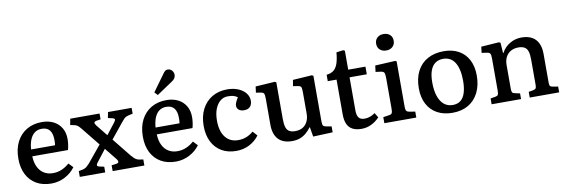

<svg xmlns="http://www.w3.org/2000/svg" viewBox="-56 -1212 4879 1657"><g transform="rotate(-10 2383.5 -383.5)"><path d="M288 14Q212 14 157 -18Q102 -50 72.5 -108.5Q43 -167 43 -246Q43 -332 75 -394Q107 -456 164 -489.5Q221 -523 297 -523Q355 -523 398.5 -501Q442 -479 466.5 -438Q491 -397 491 -341Q491 -320 488 -295.5Q485 -271 478 -246H165Q167 -191 186 -152Q205 -113 238.5 -92.5Q272 -72 317 -72Q358 -72 394 -87.5Q430 -103 461 -131L498 -92Q462 -43 406.5 -14.5Q351 14 288 14ZM165 -306H375Q377 -316 377.5 -328Q378 -340 378 -353Q378 -409 355 -437.5Q332 -466 286 -466Q250 -466 224.5 -447.5Q199 -429 184 -393.5Q169 -358 165 -306Z M538 0V-51L575 -58Q585 -61 593 -64.5Q601 -68 610.5 -76Q620 -84 634 -99L755 -246L632 -399Q612 -424 600 -434Q588 -444 569 -448L534 -455L544 -509H801V-458L762 -452Q747 -449 744 -440Q741 -431 757 -410L835 -313L909 -408Q924 -427 923 -436Q922 -445 901 -450L865 -458L875 -509H1082V-458L1045 -450Q1033 -447 1024 -443Q1015 -439 1006 -430.5Q997 -422 984 -406L872 -268L1002 -106Q1015 -91 1025.5 -81Q1036 -71 1047 -65.5Q1058 -60 1071 -58L1104 -53V0H826V-51L866 -56Q886 -59 888 -70Q890 -81 875 -99L793 -201L714 -99Q705 -88 702 -80Q699 -72 703 -67Q707 -62 720 -59L761 -50V0Z M1379 14Q1303 14 1248 -18Q1193 -50 1163.5 -108.5Q1134 -167 1134 -246Q1134 -332 1166 -394Q1198 -456 1255 -489.5Q1312 -523 1388 -523Q1446 -523 1489.5 -501Q1533 -479 1557.5 -438Q1582 -397 1582 -341Q1582 -320 1579 -295.5Q1576 -271 1569 -246H1256Q1258 -191 1277 -152Q1296 -113 1329.5 -92.5Q1363 -72 1408 -72Q1449 -72 1485 -87.5Q1521 -103 1552 -131L1589 -92Q1553 -43 1497.5 -14.5Q1442 14 1379 14ZM1256 -306H1466Q1468 -316 1468.5 -328Q1469 -340 1469 -353Q1469 -409 1446 -437.5Q1423 -466 1377 -466Q1341 -466 1315.5 -447.5Q1290 -429 1275 -393.5Q1260 -358 1256 -306ZM1324 -579 1298 -606 1403 -751Q1414 -768 1424 -774.5Q1434 -781 1445 -781Q1462 -781 1473.5 -772.5Q1485 -764 1491 -751.5Q1497 -739 1497 -726Q1497 -710 1488 -696Q1479 -682 1461 -671Z M1908 14Q1834 14 1780 -18Q1726 -50 1696.5 -108.5Q1667 -167 1667 -247Q1667 -330 1698.5 -392Q1730 -454 1787 -488.5Q1844 -523 1921 -523Q1975 -523 2017 -505.5Q2059 -488 2082.5 -458Q2106 -428 2106 -391Q2106 -370 2098 -354Q2090 -338 2074 -329Q2058 -320 2036 -320Q2006 -320 1989 -334Q1972 -348 1972 -371Q1972 -383 1978.5 -398.5Q1985 -414 2001 -440Q1983 -453 1963.5 -458Q1944 -463 1915 -463Q1878 -463 1849.5 -439.5Q1821 -416 1804.5 -373.5Q1788 -331 1788 -272Q1788 -179 1828.5 -127Q1869 -75 1941 -75Q1979 -75 2012.5 -88Q2046 -101 2074 -126L2110 -86Q2076 -40 2024 -13Q1972 14 1908 14Z M2397 14Q2318 14 2277 -30Q2236 -74 2236 -157V-384Q2236 -418 2230.5 -430Q2225 -442 2203 -445L2161 -452L2168 -505L2338 -516L2350 -509V-187Q2350 -142 2358.5 -115.5Q2367 -89 2386.5 -77.5Q2406 -66 2438 -66Q2477 -66 2504 -82Q2531 -98 2546 -128Q2561 -158 2561 -199V-384Q2561 -419 2555.5 -430.5Q2550 -442 2527 -445L2486 -452L2495 -505L2662 -516L2675 -509V-108Q2675 -82 2681.5 -72.5Q2688 -63 2707 -60L2754 -52V0L2582 7L2568 -77H2565Q2542 -46 2517 -26Q2492 -6 2463 4Q2434 14 2397 14Z M3006 14Q2959 14 2928 -2Q2897 -18 2881.5 -51.5Q2866 -85 2866 -137V-442H2789V-498Q2827 -502 2851 -520.5Q2875 -539 2888 -577Q2901 -615 2906 -674L2966 -682L2980 -675V-509H3131V-442H2980V-150Q2980 -109 2995.5 -88.5Q3011 -68 3047 -68Q3071 -68 3093.5 -76Q3116 -84 3139 -100L3164 -59Q3132 -25 3092 -5.5Q3052 14 3006 14Z M3207 0V-53L3260 -61Q3279 -64 3284.5 -74Q3290 -84 3290 -111V-380Q3290 -416 3283.5 -428Q3277 -440 3254 -443L3209 -449L3216 -504L3392 -513L3404 -507V-108Q3404 -88 3409 -76.5Q3414 -65 3435 -61L3487 -52V0ZM3333 -615Q3299 -615 3277.5 -634.5Q3256 -654 3256 -687Q3256 -719 3277 -739Q3298 -759 3333 -759Q3368 -759 3389 -739.5Q3410 -720 3410 -687Q3410 -655 3388.5 -635Q3367 -615 3333 -615Z M3803 14Q3726 14 3669.5 -17Q3613 -48 3582.5 -106Q3552 -164 3552 -244Q3552 -332 3584.5 -394.5Q3617 -457 3677 -490Q3737 -523 3819 -523Q3893 -523 3948 -493Q4003 -463 4033.5 -405.5Q4064 -348 4064 -267Q4064 -181 4032 -117.5Q4000 -54 3942 -20Q3884 14 3803 14ZM3817 -52Q3858 -52 3885.5 -73.5Q3913 -95 3926.5 -138.5Q3940 -182 3940 -244Q3940 -297 3930.5 -337.5Q3921 -378 3903.5 -405Q3886 -432 3860.5 -445.5Q3835 -459 3803 -459Q3762 -459 3733.5 -439Q3705 -419 3690 -378Q3675 -337 3675 -274Q3675 -203 3692 -153.5Q3709 -104 3740.5 -78Q3772 -52 3817 -52Z M4147 0V-51L4193 -59Q4209 -62 4214 -71.5Q4219 -81 4219 -107V-384Q4219 -419 4213 -430.5Q4207 -442 4185 -445L4139 -452L4145 -505L4302 -516L4315 -509L4321 -418H4324Q4350 -467 4397 -495Q4444 -523 4500 -523Q4554 -523 4590.5 -503Q4627 -483 4645.5 -444.5Q4664 -406 4664 -352V-99Q4664 -77 4670 -69Q4676 -61 4695 -58L4739 -51V0H4481V-50L4521 -57Q4539 -61 4544.5 -69Q4550 -77 4550 -99V-322Q4550 -366 4541.5 -392.5Q4533 -419 4512.5 -431Q4492 -443 4459 -443Q4421 -443 4392.5 -427Q4364 -411 4348.5 -381.5Q4333 -352 4333 -310V-103Q4333 -81 4338 -72Q4343 -63 4358 -60L4405 -50V0Z"/></g></svg>

Font: Literata 18pt Medium
Style: Regular
Weight: 500
Designer: Latin by Veronika Burian and Jose Scaglione. Greek by Irene Vlachou. Cyrillic by Vera Evstafieva.
Foundry: TypeTogether
Version: Version 3.103;gftools[0.9.29]